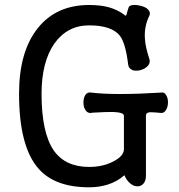

<svg xmlns="http://www.w3.org/2000/svg" viewBox="-20 -754 740 792"><path d="M491.2 -276.4V-138.7Q491.2 -110.4 447.3 -87.9Q404.3 -65.4 347.7 -65.4Q250 -65.4 202.1 -132.8Q151.4 -206.1 151.4 -367.2Q151.4 -498 204.1 -574.2Q257.8 -649.4 347.7 -649.4Q440.4 -649.4 474.6 -606.4Q498 -576.2 508.8 -487.3Q510.7 -471.7 526.4 -464.8Q541 -460 559.6 -464.8Q578.1 -469.7 588.9 -481.4Q600.6 -494.1 596.7 -508.8Q580.1 -559.6 578.1 -590.8Q573.2 -643.6 596.7 -690.4Q601.6 -704.1 590.8 -714.8Q581.1 -724.6 562.5 -729.5Q544.9 -734.4 529.3 -733.4Q512.7 -731.4 510.7 -723.6L503.9 -702.1Q502 -691.4 500 -690.4Q497.1 -687.5 491.2 -694.3Q462.9 -714.8 426.8 -724.6Q392.6 -733.4 347.7 -733.4Q211.9 -733.4 135.7 -637.7Q58.6 -541 58.6 -367.2Q58.6 -148.4 139.6 -57.6Q207 18.6 347.7 18.6Q387.7 18.6 422.9 7.8Q463.9 -4.9 493.2 -31.2Q502 -9.8 517.6 2.9Q531.2 14.6 546.9 14.6Q561.5 14.6 571.3 3.9Q582 -7.8 582 -29.3V-276.4Q582 -288.1 592.8 -290Q599.6 -292 623 -290L644.5 -288.1Q657.2 -287.1 665 -300.8Q672.9 -313.5 672.9 -332Q672.9 -350.6 665 -362.3Q657.2 -375 644.5 -372.1Q548.8 -366.2 476.6 -366.2Q403.3 -366.2 356.4 -372.1Q340.8 -375 332 -362.3Q324.2 -349.6 324.2 -331.1Q324.2 -312.5 332 -300.8Q340.8 -286.1 356.4 -288.1L360.4 -289.1Q423.8 -293 449.2 -292Q491.2 -290 491.2 -276.4Z"/></svg>

Font: Gungsuh
Style: Regular
Weight: 400
Version: Version 2.21